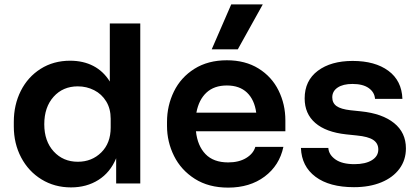

<svg xmlns="http://www.w3.org/2000/svg" viewBox="-20 -837 1908 876"><path d="M43 -260V-281Q43 -359 75 -422.5Q107 -486 165.5 -523Q224 -560 300 -560Q360 -560 406 -536Q452 -512 481 -465V-730H620V0H510V-115Q483 -50 429 -16Q375 18 304 18Q229 18 169.5 -18.5Q110 -55 76.5 -118.5Q43 -182 43 -260ZM485 -255V-295Q485 -341 464.5 -374.5Q444 -408 409.5 -425.5Q375 -443 335 -443Q267 -443 224.5 -395.5Q182 -348 182 -270Q182 -193 225 -146Q268 -99 335 -99Q399 -99 442 -141.5Q485 -184 485 -255Z M742 -262V-281Q742 -355 773.5 -419.5Q805 -484 867 -523Q929 -562 1015 -562Q1099 -562 1159.5 -524.5Q1220 -487 1251 -424Q1282 -361 1282 -288V-238H874Q881 -172 917.5 -134Q954 -96 1021 -96Q1070 -96 1103 -116Q1136 -136 1145 -167H1273Q1255 -82 1187.5 -31.5Q1120 19 1021 19Q932 19 869 -21Q806 -61 774 -125.5Q742 -190 742 -262ZM1149 -323Q1141 -382 1107 -414.5Q1073 -447 1015 -447Q957 -447 922 -414.5Q887 -382 876 -323ZM1035 -817H1179L1065 -612H946Z M1353 -162H1478Q1480 -131 1510.5 -109.5Q1541 -88 1597 -88Q1647 -88 1676.5 -106Q1706 -124 1706 -155Q1706 -183 1683 -198.5Q1660 -214 1607 -219L1559 -224Q1467 -234 1418.5 -276Q1370 -318 1370 -388Q1370 -469 1430 -514Q1490 -559 1589 -559Q1691 -559 1752 -514Q1813 -469 1816 -386H1691Q1689 -416 1662.5 -435Q1636 -454 1588 -454Q1545 -454 1520.5 -437.5Q1496 -421 1496 -393Q1496 -367 1515.5 -353Q1535 -339 1579 -334L1627 -329Q1724 -319 1778 -275.5Q1832 -232 1832 -160Q1832 -107 1802.5 -67Q1773 -27 1719.5 -5Q1666 17 1595 17Q1483 17 1419.5 -30.5Q1356 -78 1353 -162Z"/></svg>

Font: Sora-SIA SemiBold
Style: Regular
Weight: 600
Designer: Jonathan Barnbrook, Julián Moncada
Foundry: Barnbrook Fonts
Version: Version 2.000